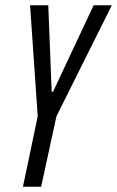

<svg xmlns="http://www.w3.org/2000/svg" viewBox="-20 -708 444 728"><path d="M67 0 123 -267 94 -688H163L176 -360H181L335 -688H404L194 -267L136 0Z"/></svg>

Font: Saira UltraCondensed Medium
Style: Italic
Weight: 500
Width: 1
Italic angle: -12°
Designer: Hector Gatti with collaboration of the Omnibus-Type team
Foundry: Omnibus-Type
Version: Version 1.101